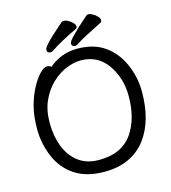

<svg xmlns="http://www.w3.org/2000/svg" viewBox="-131 -1003 1007 1132"><g transform="rotate(-15 372.5 -437.0)"><path d="M417 -832Q312 -782.2 257.8 -744.1Q251 -739.3 242.2 -738.8Q220.2 -738.8 220.2 -758.3Q220.2 -777.8 283.2 -835Q346.2 -892.1 350.6 -895Q355 -897.9 365.5 -897.9Q376 -897.9 390.4 -889.9Q404.8 -881.8 416.5 -869.9Q428.2 -857.9 428.2 -846.9Q428.2 -835.9 417 -832ZM567.9 -830.1Q445.8 -769 423.3 -753.4Q400.9 -737.8 392.1 -737.8Q370.1 -737.8 370.1 -758.8Q370.1 -779.8 500 -893.1Q504.9 -897.9 514.9 -897.9Q524.9 -897.9 540 -889.4Q555.2 -880.9 566.7 -868.4Q578.1 -856 577.9 -845Q577.6 -834 567.9 -830.1ZM224.1 -654.8Q297.4 -718.8 397.2 -719Q497.1 -719.2 563.5 -672.6Q629.9 -626 665.5 -545.4Q701.2 -464.8 701.2 -375Q701.2 -198.2 621.1 -90.8Q532.2 24.4 366.2 23.9Q257.3 23.9 186.3 -23.4Q115.2 -70.8 81.1 -152.3Q46.9 -233.9 46.9 -319.3Q46.9 -404.8 63.5 -463.9Q80.1 -522.9 104.5 -567.9Q128.9 -612.8 154.1 -638.4Q179.2 -664.1 197.5 -664.1Q215.8 -664.1 224.1 -654.8ZM354 -51.8Q495.1 -51.8 560.1 -147.9Q619.1 -235.8 619.1 -371.1Q619.1 -481 561 -564Q502.9 -647 398.9 -647Q356.9 -647 309.6 -627.4Q262.2 -607.9 221.2 -568.8Q180.2 -529.8 154.1 -472.4Q127.9 -415 127.9 -337.4Q127.9 -259.8 152.3 -194.8Q176.8 -129.9 227.3 -90.8Q277.8 -51.8 354 -51.8Z"/></g></svg>

Font: LXGW WenKai Screen R
Style: Regular
Weight: 400
Designer: Fontworks Inc.
Version: Version 1.235;May 31, 2022